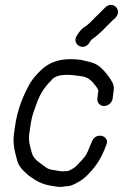

<svg xmlns="http://www.w3.org/2000/svg" viewBox="-20 -732 498 777"><path d="M343 -561C348 -569 347 -569 355 -575C386 -596 410 -625 434 -648L447 -660C477 -690 437 -732 406 -702L395 -691L378 -674C359 -657 343 -636 324 -624C307 -614 299 -600 291 -588C268 -553 320 -521 343 -561ZM436 -334 440 -365C442 -378 440 -389 434 -400C421 -423 406 -442 386 -460C370 -474 354 -479 332 -484C315 -488 306 -491 284 -492C226 -496 182 -482 148 -450C131 -434 114 -416 101 -394C74 -346 50 -288 41 -222L37 -194C31 -151 39 -123 47 -92C53 -66 62 -54 76 -40L89 -28C95 -22 99 -19 107 -14C128 1 153 15 189 20C202 22 221 27 239 23C242 22 244 22 245 22H248C268 22 287 10 300 3C324 -10 352 -41 368 -63C386 -87 399 -115 410 -145C427 -182 368 -200 353 -161C347 -147 342 -138 336 -121C326 -98 321 -95 301 -73C284 -54 279 -51 256 -40C244 -40 235 -38 227 -39C199 -44 178 -44 164 -56C139 -76 116 -85 108 -116C101 -145 94 -160 99 -194L103 -222C107 -248 111 -267 120 -290L130 -318C144 -356 164 -384 189 -408V-409C215 -438 272 -429 313 -423C341 -418 356 -400 371 -379C376 -372 378 -366 378 -365L374 -334C372 -317 384 -303 401 -303C418 -303 434 -317 436 -334Z"/></svg>

Font: PolanStronk
Style: BdIta
Weight: 700
Version: Version 1.0